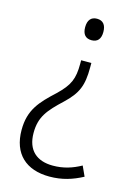

<svg xmlns="http://www.w3.org/2000/svg" viewBox="-113 -601 601 855"><g transform="rotate(15 187.5 -173.0)"><path d="M268 -490C268 -522 254 -540 226 -540C199 -540 184 -523 184 -490C184 -457 199 -441 226 -441C254 -441 268 -458 268 -490ZM252 -343H205V-327C205 -257 191 -225 138 -174C72 -113 29 -68 29 25C29 135 94 194 202 194C260 194 307 179 354 154L333 108C293 130 253 143 204 143C130 143 84 104 84 24C84 -50 115 -86 179 -146C236 -200 252 -239 252 -322Z"/></g></svg>

Font: Noto Sans Khmer SemiCondensed Light
Style: Regular
Weight: 300
Width: 4
Designer: Danh Hong and the Monotype Design Team
Foundry: Monotype Imaging Inc.
Version: Version 2.004